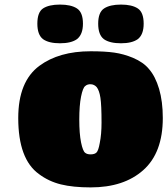

<svg xmlns="http://www.w3.org/2000/svg" viewBox="-20 -814 735 843"><path d="M377.9 8.8Q300.8 8.8 247.3 -4.4Q193.8 -17.6 150.9 -49.8Q60.1 -115.2 60.1 -295.9Q60.1 -456.1 152.8 -524.9Q239.3 -588.9 377.9 -588.9Q440.9 -588.9 481.9 -583Q522.9 -577.1 564 -560.1Q609.9 -540.5 633.8 -511.2Q662.1 -479 678.5 -423.8Q694.8 -368.7 694.8 -295.9Q694.8 -143.1 608.9 -66.9Q523.9 8.8 377.9 8.8ZM404.8 -431.2Q394 -443.4 378.7 -444.1Q363.3 -444.8 354 -436Q343.8 -428.7 335.9 -389.9Q328.1 -351.1 328.1 -289.1Q328.1 -227.1 335.9 -188.7Q343.8 -150.4 354 -143.1Q362.3 -136.2 377.9 -136.2Q395.5 -136.2 403.8 -144.5Q412.1 -152.8 418 -186Q425.8 -224.1 425.8 -275.9Q425.8 -353 420.9 -384.8Q416 -416.5 404.8 -431.2ZM317.9 -642.1Q292.5 -624 243.2 -624Q194.3 -624 168.9 -642.1Q144 -661.1 144 -710Q144 -760.3 168.9 -776.9Q194.8 -793.9 243.2 -793.9Q292 -793.9 317.9 -776.9Q344.2 -759.8 344.2 -710Q344.2 -662.6 317.9 -642.1ZM585 -642.1Q559.6 -624 511.2 -624Q461.4 -624 436 -642.1Q411.1 -661.1 411.1 -710Q411.1 -759.8 437 -776.9Q462.9 -793.9 511.2 -793.9Q559.1 -793.9 585 -776.9Q610.8 -759.8 610.8 -710Q610.8 -662.1 585 -642.1Z"/></svg>

Font: GGS TheRock Black
Style: Regular
Weight: 900
Designer: Rodrigo Fuenzalida (2012); Goodgame Studios (2014)
Foundry: Rodrigo Fuenzalida,2012;  GGS,2014
Version: Version 1.002 | FøM Mod